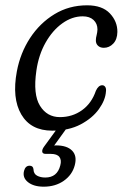

<svg xmlns="http://www.w3.org/2000/svg" viewBox="-20 -483 473 723"><path d="M291.5 -421.5Q251.5 -421.5 214.8 -395.2Q178 -369 151.8 -322.8Q125.5 -276.5 117 -217Q104 -127.5 130.5 -84.8Q157 -42 205.5 -42Q252.5 -42 288.8 -68Q325 -94 341 -141Q350.5 -162 365 -162Q372 -162 376.2 -155.8Q380.5 -149.5 379 -138.5Q377 -106.5 352.5 -72.2Q328 -38 283.5 -14.5Q239 9 176.5 9Q96 9 60.2 -52Q24.5 -113 43.5 -214.5Q56.5 -283.5 93.2 -339.8Q130 -396 185 -429.5Q240 -463 308 -463Q365 -463 393.8 -432.5Q422.5 -402 422 -362.5Q421.5 -334.5 406.5 -318.8Q391.5 -303 371 -303Q357 -303 348.8 -311Q340.5 -319 341 -332Q341 -340 343.8 -350.5Q346.5 -361 347 -372Q347 -394 332.2 -407.8Q317.5 -421.5 291.5 -421.5ZM202.5 -8.5H237L184 65Q187.5 64.5 191 64.5Q232 64.5 251.5 84.2Q271 104 261.5 139.5Q252 175.5 220.2 197.8Q188.5 220 144.5 220Q107 220 85.5 203Q64 186 70.5 160.5Q75.5 141 91.5 141Q104.5 141 106 154Q106.5 171.5 119.5 178.5Q132.5 185.5 150.5 185.5Q195.5 185.5 207 140Q212.5 120 203.8 108.2Q195 96.5 171.5 96.5H152.5Q140 96.5 139 88.2Q138 80 146 69Z"/></svg>

Font: Fraunces 9pt S100 Light
Style: Italic
Weight: 300
Italic angle: -16°
Version: Version 1.000; ttfautohint (v1.8.3)